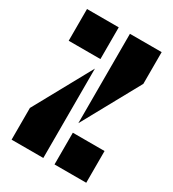

<svg xmlns="http://www.w3.org/2000/svg" viewBox="-172 -795 803 891"><g transform="rotate(30 230.0 -350.0)"><path d="M30 -170 200 -479V0H30ZM30 -530V-700H200V-530ZM260 -221V-700H430V-530ZM260 0V-170H430V0Z"/></g></svg>

Font: Promplate
Style: Bold
Weight: 400
Designer: Evgeny Tarasenko
Foundry: Evgeny Tarasenko
Version: Version 1.000